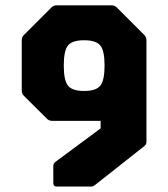

<svg xmlns="http://www.w3.org/2000/svg" viewBox="-20 -686 618 706"><path d="M390 -666.5Q402 -666.5 410 -658L510 -558Q518.5 -550 518.5 -538V-164Q518.5 -155 511 -149L328.5 -5Q323 0 313.5 0H188.5Q176 0 176 -12.5V-75.5Q176 -84.5 183.5 -90.5L350 -214V-241.5H172Q160 -241.5 152 -250L68.5 -333Q60 -341.5 60 -353V-538Q60 -550 68.5 -558L168.5 -658Q177 -666.5 188.5 -666.5ZM289.5 -538Q245.5 -538 230 -518.8Q214.5 -499.5 214.5 -445Q214.5 -390.5 230 -371Q245.5 -351.5 289.5 -351.5Q333 -351.5 348.8 -371Q364.5 -390.5 364.5 -445Q364.5 -499.5 348.8 -518.8Q333 -538 289.5 -538Z"/></svg>

Font: Jaro
Style: Regular
Weight: 400
Designer: Agyei Archer, Celine Hurka, Mirko Velimirović
Version: Version 1.000